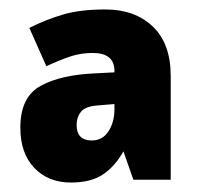

<svg xmlns="http://www.w3.org/2000/svg" viewBox="-20 -742 419 406"><path d="M203 -722Q265 -722 303 -686Q341 -650 341 -581V-362H262L241 -422Q223 -390 197.5 -373Q172 -356 130 -356Q82 -356 52.5 -387Q23 -418 23 -472Q23 -537 66 -560.5Q109 -584 183 -587L222 -589V-592Q222 -630 176 -630Q151 -630 128.5 -622.5Q106 -615 78 -602L42 -683Q78 -701 114 -711.5Q150 -722 203 -722ZM186 -519Q160 -517 151 -505.5Q142 -494 142 -478Q142 -445 174 -445Q197 -445 209.5 -464.5Q222 -484 222 -511V-522Z"/></svg>

Font: Noto Sans Ethiopic SemiCondensed Black
Style: Regular
Weight: 900
Width: 4
Designer: Monotype Design Team
Foundry: Monotype Imaging Inc.
Version: Version 2.102; ttfautohint (v1.8.4.7-5d5b)